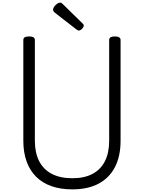

<svg xmlns="http://www.w3.org/2000/svg" viewBox="-20 -1426 1098 1465"><path d="M532 19Q442 19 372.5 -5.5Q303 -30 255.5 -77.5Q208 -125 183 -194Q158 -263 158 -352V-1121Q158 -1135 169 -1141.5Q180 -1148 202 -1148Q224 -1148 235 -1141.5Q246 -1135 246 -1121V-352Q246 -261 278.5 -197Q311 -133 375 -99.5Q439 -66 532 -66Q624 -66 686.5 -99.5Q749 -133 781 -197Q813 -261 813 -352V-1121Q813 -1135 824 -1141.5Q835 -1148 856 -1148Q900 -1148 900 -1121V-352Q900 -234 857 -151Q814 -68 732 -24.5Q650 19 532 19ZM581 -1193Q577 -1193 572.5 -1196Q568 -1199 561 -1203L400 -1328Q391 -1336 388 -1341Q385 -1346 385 -1353Q385 -1364 394 -1376Q403 -1388 415.5 -1397Q428 -1406 438 -1406Q445 -1406 449.5 -1403Q454 -1400 459 -1395L609 -1248Q616 -1242 617.5 -1238Q619 -1234 619 -1230Q619 -1219 606 -1206Q593 -1193 581 -1193Z"/></svg>

Font: Playwrite CL
Style: Regular
Weight: 400
Designer: Veronika Burian, José Scaglione
Foundry: TypeTogether
Version: Version 1.002